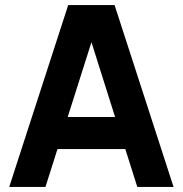

<svg xmlns="http://www.w3.org/2000/svg" viewBox="-20 -740 724 760"><path d="M667 0H523.5L476 -150H207.5L160 0H16.5L250 -720H433.5ZM435.5 -277 342 -573 248 -277Z"/></svg>

Font: Vela Sans ExtBd
Style: Regular
Weight: 800
Designer: Principal design: Mikhail Sharanda - project Manrope.
Design modification: Ravid Balaliev
Foundry: Mikhail Sharanda
Version: Version 1.001